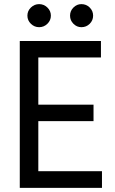

<svg xmlns="http://www.w3.org/2000/svg" viewBox="-20 -907 559 932"><path d="M170 -775Q147 -775 130 -791.5Q113 -808 113 -831Q113 -854 130 -870.5Q147 -887 170 -887Q193 -887 210 -870.5Q227 -854 227 -831Q227 -808 210 -791.5Q193 -775 170 -775ZM375 -775Q353 -775 336.5 -791.5Q320 -808 320 -831Q320 -854 336.5 -870.5Q353 -887 375 -887Q399 -887 415.5 -870.5Q432 -854 432 -831Q432 -808 415.5 -791.5Q399 -775 375 -775ZM475 5H76V-708H470V-628H166V-399H434V-319H166V-76H475Z"/></svg>

Font: LXGW 975 Gothic SC
Style: Regular
Weight: 400
Version: Version 2.01;February 25, 2021